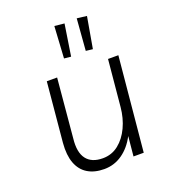

<svg xmlns="http://www.w3.org/2000/svg" viewBox="-132 -803 800 909"><g transform="rotate(-20 267.5 -349.0)"><path d="M238.5 9Q189 9 155.2 -11.8Q121.5 -32.5 106.2 -73.2Q91 -114 96 -174L124 -475H176L149 -177Q141.5 -110 167.2 -75.8Q193 -41.5 249.5 -41.5Q294.5 -41.5 328.8 -68.8Q363 -96 384.2 -141.2Q405.5 -186.5 410.5 -241L432.5 -475H484.5L439.5 0H388L397.5 -99.5Q371 -48.5 330 -19.8Q289 9 238.5 9ZM381 -543 346.5 -547 359 -706.5 408.5 -700.5ZM272 -545 237.5 -548.5 247 -708.5 296.5 -703.5Z"/></g></svg>

Font: Karla Light
Style: Italic
Weight: 300
Italic angle: -8°
Designer: Jonathan Pinhorn
Version: Version 2.004;gftools[0.9.33]